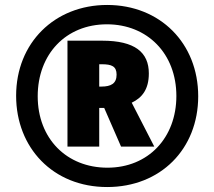

<svg xmlns="http://www.w3.org/2000/svg" viewBox="-20 -744 864 774"><path d="M412 10C627 10 779 -143 779 -356C779 -570 625 -724 412 -724C200 -724 45 -571 45 -358C45 -148 194 10 412 10ZM413 -68C249 -68 132 -185 132 -356C132 -525 245 -646 411 -646C574 -646 691 -528 691 -357C691 -189 578 -68 413 -68ZM252 -153H380V-309H400L468 -153H602L511 -330C553 -350 580 -384 580 -448C580 -533 524 -580 392 -580H252ZM389 -395H380V-485H390C430 -485 450 -477 450 -443C450 -407 427 -395 389 -395Z"/></svg>

Font: Noto Sans Armenian SemiCondensed Black
Style: Regular
Weight: 900
Width: 4
Designer: Monotype Design Team
Foundry: Monotype Imaging Inc.
Version: Version 2.008